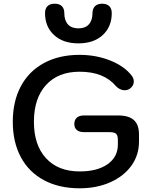

<svg xmlns="http://www.w3.org/2000/svg" viewBox="-20 -1006 819 1036"><path d="M49 -349Q49 -459 92.5 -540.5Q136 -622 217.5 -666Q299 -710 409 -710Q499 -710 576 -679Q653 -648 692 -596Q702 -582 702 -566Q702 -543 680 -527Q667 -519 653 -519Q640 -519 627.5 -525Q615 -531 606 -541Q573 -580 524.5 -599.5Q476 -619 409 -619Q294 -619 228.5 -547.5Q163 -476 163 -349Q163 -223 228.5 -152Q294 -81 410 -81Q505 -81 560.5 -120Q616 -159 616 -226V-252Q616 -275 606.5 -284Q597 -293 571 -293H433Q408 -293 394.5 -304.5Q381 -316 381 -337Q381 -359 394.5 -371Q408 -383 433 -383H618Q675 -383 702.5 -358Q730 -333 730 -281V-242Q730 -169 689 -112Q648 -55 575 -22.5Q502 10 410 10Q299 10 217.5 -33.5Q136 -77 92.5 -158Q49 -239 49 -349ZM223 -935Q223 -960 236.5 -973Q250 -986 275 -986Q300 -986 313.5 -973Q327 -960 327 -935Q327 -896 346.5 -874.5Q366 -853 403 -853Q440 -853 459.5 -874.5Q479 -896 479 -935Q479 -959 492.5 -972.5Q506 -986 531 -986Q556 -986 569.5 -973Q583 -960 583 -935Q583 -862 534.5 -817Q486 -772 403 -772Q320 -772 271.5 -817Q223 -862 223 -935Z"/></svg>

Font: Kodchasan SemiBold
Style: Regular
Weight: 600
Version: Version 1.000; ttfautohint (v1.6)